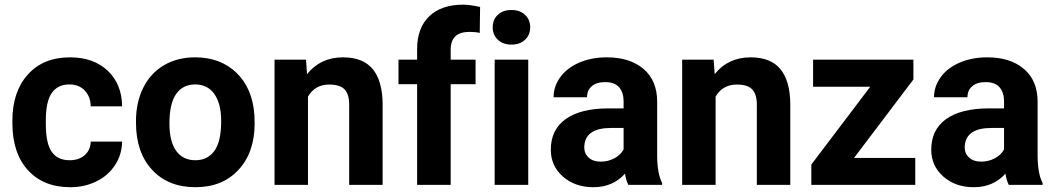

<svg xmlns="http://www.w3.org/2000/svg" viewBox="-20 -780 4452 810"><path d="M273.9 -104Q313 -104 337.4 -125.5Q361.8 -147 362.8 -182.6H495.1Q494.6 -128.9 465.8 -84.2Q437 -39.6 387 -14.9Q336.9 9.8 276.4 9.8Q163.1 9.8 97.7 -62.3Q32.2 -134.3 32.2 -261.2V-270.5Q32.2 -392.6 97.2 -465.3Q162.1 -538.1 275.4 -538.1Q374.5 -538.1 434.3 -481.7Q494.1 -425.3 495.1 -331.5H362.8Q361.8 -372.6 337.4 -398.2Q313 -423.8 272.9 -423.8Q223.6 -423.8 198.5 -387.9Q173.3 -352.1 173.3 -271.5V-256.8Q173.3 -175.3 198.2 -139.6Q223.1 -104 273.9 -104Z M553.7 -269Q553.7 -347.7 584 -409.2Q614.3 -470.7 671.1 -504.4Q728 -538.1 803.2 -538.1Q910.2 -538.1 977.8 -472.7Q1045.4 -407.2 1053.2 -294.9L1054.2 -258.8Q1054.2 -137.2 986.3 -63.7Q918.5 9.8 804.2 9.8Q689.9 9.8 621.8 -63.5Q553.7 -136.7 553.7 -262.7ZM694.8 -258.8Q694.8 -183.6 723.1 -143.8Q751.5 -104 804.2 -104Q855.5 -104 884.3 -143.3Q913.1 -182.6 913.1 -269Q913.1 -342.8 884.3 -383.3Q855.5 -423.8 803.2 -423.8Q751.5 -423.8 723.1 -383.5Q694.8 -343.3 694.8 -258.8Z M1271 -528.3 1275.4 -467.3Q1332 -538.1 1427.2 -538.1Q1511.2 -538.1 1552.2 -488.8Q1593.3 -439.5 1594.2 -341.3V0H1453.1V-337.9Q1453.1 -382.8 1433.6 -403.1Q1414.1 -423.3 1368.7 -423.3Q1309.1 -423.3 1279.3 -372.6V0H1138.2V-528.3Z M1739.7 0V-424.8H1661.1V-528.3H1739.7V-573.2Q1739.7 -662.1 1790.8 -711.2Q1841.8 -760.3 1933.6 -760.3Q1962.9 -760.3 2005.4 -750.5L2003.9 -641.1Q1986.3 -645.5 1960.9 -645.5Q1881.3 -645.5 1881.3 -570.8V-528.3H1986.3V-424.8H1881.3V0Z M2208.5 0H2066.9V-528.3H2208.5ZM2058.6 -665Q2058.6 -696.8 2079.8 -717.3Q2101.1 -737.8 2137.7 -737.8Q2173.8 -737.8 2195.3 -717.3Q2216.8 -696.8 2216.8 -665Q2216.8 -632.8 2195.1 -612.3Q2173.3 -591.8 2137.7 -591.8Q2102.1 -591.8 2080.3 -612.3Q2058.6 -632.8 2058.6 -665Z M2630.9 0Q2621.1 -19 2616.7 -47.4Q2565.4 9.8 2483.4 9.8Q2405.8 9.8 2354.7 -35.2Q2303.7 -80.1 2303.7 -148.4Q2303.7 -232.4 2366 -277.3Q2428.2 -322.3 2545.9 -322.8H2610.8V-353Q2610.8 -389.6 2592 -411.6Q2573.2 -433.6 2532.7 -433.6Q2497.1 -433.6 2476.8 -416.5Q2456.5 -399.4 2456.5 -369.6H2315.4Q2315.4 -415.5 2343.8 -454.6Q2372.1 -493.7 2423.8 -515.9Q2475.6 -538.1 2540 -538.1Q2637.7 -538.1 2695.1 -489Q2752.4 -439.9 2752.4 -351.1V-122.1Q2752.9 -46.9 2773.4 -8.3V0ZM2514.2 -98.1Q2545.4 -98.1 2571.8 -112.1Q2598.1 -126 2610.8 -149.4V-240.2H2558.1Q2452.1 -240.2 2445.3 -167L2444.8 -158.7Q2444.8 -132.3 2463.4 -115.2Q2481.9 -98.1 2514.2 -98.1Z M2990.7 -528.3 2995.1 -467.3Q3051.8 -538.1 3147 -538.1Q3231 -538.1 3272 -488.8Q3313 -439.5 3314 -341.3V0H3172.9V-337.9Q3172.9 -382.8 3153.3 -403.1Q3133.8 -423.3 3088.4 -423.3Q3028.8 -423.3 2999 -372.6V0H2857.9V-528.3Z M3583 -113.8H3841.3V0H3402.8V-85.9L3651.4 -414.1H3410.2V-528.3H3833.5V-444.8Z M4235.8 0Q4226.1 -19 4221.7 -47.4Q4170.4 9.8 4088.4 9.8Q4010.7 9.8 3959.7 -35.2Q3908.7 -80.1 3908.7 -148.4Q3908.7 -232.4 3970.9 -277.3Q4033.2 -322.3 4150.9 -322.8H4215.8V-353Q4215.8 -389.6 4197 -411.6Q4178.2 -433.6 4137.7 -433.6Q4102.1 -433.6 4081.8 -416.5Q4061.5 -399.4 4061.5 -369.6H3920.4Q3920.4 -415.5 3948.7 -454.6Q3977.1 -493.7 4028.8 -515.9Q4080.6 -538.1 4145 -538.1Q4242.7 -538.1 4300 -489Q4357.4 -439.9 4357.4 -351.1V-122.1Q4357.9 -46.9 4378.4 -8.3V0ZM4119.1 -98.1Q4150.4 -98.1 4176.8 -112.1Q4203.1 -126 4215.8 -149.4V-240.2H4163.1Q4057.1 -240.2 4050.3 -167L4049.8 -158.7Q4049.8 -132.3 4068.4 -115.2Q4086.9 -98.1 4119.1 -98.1Z"/></svg>

Font: Vazir FD
Style: Bold-FD
Weight: 700
Designer: Saber Rastikerdar
Foundry: Saber Rastikerdar
Version: Version 30.1.0